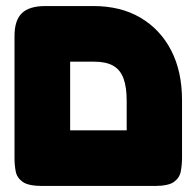

<svg xmlns="http://www.w3.org/2000/svg" viewBox="-20 -606 641 635"><path d="M120 9Q74 9 55 -4.5Q36 -18 32 -39Q28 -60 28 -83V-487Q28 -539 52.5 -562.5Q77 -586 130 -586H289Q379 -586 444.5 -547.5Q510 -509 546 -439.5Q582 -370 582 -275V-84Q582 -61 578 -39.5Q574 -18 555.5 -4.5Q537 9 491 9Q446 9 427 -3.5Q408 -16 403.5 -36Q399 -56 399 -77V-272Q399 -318 388.5 -346.5Q378 -375 354.5 -388.5Q331 -402 292 -402H212V-84Q212 -60 208 -39Q204 -18 185 -4.5Q166 9 120 9ZM111 9 112 -175H499L500 9Z"/></svg>

Font: Fredoka Light
Style: Bold
Weight: 700
Version: Version 2.001